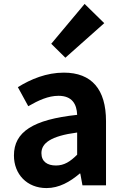

<svg xmlns="http://www.w3.org/2000/svg" viewBox="-20 -944 631 978"><path d="M217 14C281 14 337 -18 386 -60H389L400 0H520V-327C520 -489 447 -574 305 -574C217 -574 137 -541 71 -500L124 -403C176 -433 226 -456 278 -456C347 -456 371 -414 373 -359C148 -335 51 -272 51 -152C51 -57 117 14 217 14ZM265 -101C222 -101 191 -120 191 -164C191 -214 237 -251 373 -269V-156C338 -121 307 -101 265 -101ZM313 -650 511 -826 411 -924 241 -721Z"/></svg>

Font: Noto Sans Japanese Bold
Style: Bold
Weight: 700
Designer: Ryoko NISHIZUKA (kana & ideographs); Paul D. Hunt (Latin, Greek & Cyrillic); Wenlong ZHANG (bopomofo); Sandoll Communica
Foundry: Adobe Systems Incorporated
Version: Version 1.000;PS 1;hotconv 1.0.78;makeotf.lib2.5.61930